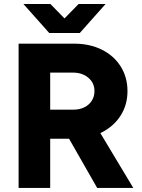

<svg xmlns="http://www.w3.org/2000/svg" viewBox="-20 -921 698 941"><path d="M71.2 -707H343.8Q419.8 -707 479.2 -677.5Q538.6 -648 571.7 -595Q604.8 -542 604.8 -474.4Q604.8 -406.8 570.7 -353.8Q536.6 -300.8 476.5 -270.9Q416.4 -241 341 -241H226V0H71.2ZM295.2 -281.8 412.6 -367.4 633.2 0H456.2ZM443 -474.4Q443 -514.4 413.2 -539.8Q383.4 -565.2 336.6 -565.2H226V-383.6H341Q370 -383.6 393.3 -395.1Q416.6 -406.6 429.8 -427.3Q443 -448 443 -474.4ZM230.4 -763.4 365.2 -901.4H497.4L371 -759.2H230.4ZM94.8 -901.4H227L362 -763.4V-759.2H221.4Z"/></svg>

Font: 寒蝉端黑体 Light
Style: Regular
Weight: 300
Designer: ChillDuanSans {Warren2060}; 
Source Han Sans {Ryoko NISHIZUKA 西塚涼子 (kana, bopomofo & ideographs); Paul D. Hunt (Latin, G
Foundry: ChillType&Adobe
Version: Version 1.300;Glyphs 3.3 (3306)